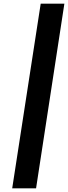

<svg xmlns="http://www.w3.org/2000/svg" viewBox="-20 -804 368 1038"><path d="M200 -784 46 214H175L328 -784Z"/></svg>

Font: Jost* 600 Semi Italic
Style: Italic
Weight: 600
Italic angle: -10°
Version: Version 3.200; ttfautohint (v0.97) -l 8 -r 50 -G 200 -x 14 -